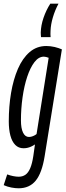

<svg xmlns="http://www.w3.org/2000/svg" viewBox="-35 -794 353 1034"><path d="M-15.1 203.1 3.8 145.2Q18.9 151 35.9 154.4Q52.9 157.7 65.8 157.7Q86.5 157.7 101.8 147.2Q117.1 136.7 127.7 112Q138.3 87.2 144.4 46.3L153.3 -16.2Q143.1 -9.2 132.3 -4.4Q121.6 0.4 111.6 2.4Q101.7 4.4 91.7 4.4Q65 4.4 47.3 -13.5Q29.5 -31.4 20.9 -64.1Q12.3 -96.8 12.3 -140.3Q12.3 -220.5 24.5 -293.3Q36.8 -366 61.5 -423.3Q86.3 -480.5 124.5 -513.4Q162.6 -546.2 214.1 -546.2Q225 -546.2 236.5 -544.9Q248 -543.6 259.1 -541Q270.3 -538.3 280.2 -535Q290.1 -531.7 298.3 -528.1L205.4 47.4Q190.9 137.8 157.3 178.9Q123.6 220 65.3 220Q47.6 220 26.4 216Q5.2 212 -15.1 203.1ZM227.1 -482.8Q220 -485.5 213.3 -487.2Q206.7 -488.9 201.3 -488.9Q173.1 -488.9 150.5 -459.4Q127.9 -429.9 111.5 -380.5Q95.2 -331.2 86.5 -270Q77.8 -208.8 77.8 -145.5Q77.8 -102.7 89.2 -79.5Q100.6 -56.4 120.8 -56.4Q127.3 -56.4 135 -58.4Q142.7 -60.5 149.9 -64.3Q157.1 -68 161.9 -72.2ZM237.6 -594.1H185.9Q185.2 -599.8 184.9 -606.1Q184.5 -612.4 184.5 -618.8Q185.4 -657.4 199.4 -698.2Q213.4 -739 235.8 -774.2H280Q260.7 -738 249.6 -699.9Q238.4 -661.9 237.2 -628.2Q236.5 -618.7 236.7 -610.4Q236.9 -602.1 237.6 -594.1Z"/></svg>

Font: Georama
Style: Italic
Weight: 400
Width: 2
Italic angle: -9°
Designer: Jean-Baptiste Levee
Foundry: Production Type
Version: Version 1.000